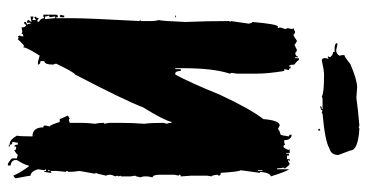

<svg xmlns="http://www.w3.org/2000/svg" viewBox="-248 -666 954 499"><g transform="rotate(90 229.5 -417.0)"><path d="M131.8 -716.3H136.7Q136.7 -712.9 148.4 -704.6Q148.4 -690.4 153.3 -690.4V-694.8H157.7Q157.7 -690.4 162.6 -690.4L160.2 -678.2H165Q171.9 -634.8 171.9 -607.4V-555.7L169.9 -541.5L171.9 -536.6Q157.7 -494.6 157.7 -413.6V-395H160.2V-409.2H165Q165 -395 171.9 -395H174.3Q195.8 -434.6 226.6 -510.7Q264.2 -591.3 290 -624Q293.5 -666.5 306.6 -666.5L316.4 -661.6Q316.4 -665 330.6 -668.9Q333 -673.8 335 -690.4Q330.6 -690.4 330.6 -694.8V-697.3H333Q344.7 -694.8 344.7 -678.2H351.6L356.4 -680.7Q357.4 -676.3 361.3 -676.3Q365.7 -676.3 370.6 -690.4Q368.2 -690.4 368.2 -692.4H377.9V-683.1H379.9V-690.4H384.8V-685.5H394V-692.4H398.9L396.5 -688H398.9L406.2 -692.4Q409.2 -692.4 418 -680.7V-678.2Q418 -676.3 415.5 -676.3Q418 -672.9 418 -659.7H420.4V-690.4Q425.3 -687 439 -643.1Q430.2 -643.1 427.2 -617.2Q427.2 -614.7 429.7 -614.7L422.9 -564.9Q426.8 -561 429.7 -513.2Q437 -513.2 437 -508.3Q437 -505.9 434.6 -505.9Q436 -489.3 439 -489.3L437 -477.5V-437.5L439 -409.2Q434.6 -409.2 434.6 -406.7Q434.6 -404.3 437 -404.3L434.6 -392.6V-354.5Q434.6 -337.4 441.4 -335.9L439 -323.7V-314.5Q439 -309.1 441.4 -305.2Q439 -291 437 -291L439 -278.8V-255.4Q439 -252.9 437 -252.9L439 -248L437 -243.7L439 -238.8Q434.6 -231 434.6 -224.6Q434.6 -219.2 437 -215.3Q431.6 -189 429.7 -189Q429.7 -187 432.1 -187L424.8 -146.5Q427.2 -129.9 427.2 -118.2L424.8 -113.8Q424.8 -111.3 427.2 -111.3L424.8 -87.4V-70.8L429.7 -73.2V-70.8L427.2 -54.7H424.8V-59.1H420.4L422.9 -54.7L420.4 -38.1Q426.3 -19 437 -19Q437 -16.6 443.8 18.6Q443.8 22 437 25.9Q429.7 8.3 413.1 -14.2H410.6Q410.6 -6.3 396.5 16.6V23.4Q400.4 32.7 410.6 32.7V40H406.2Q392.1 31.7 392.1 28.3V16.6Q383.8 14.2 382.3 14.2Q382.3 17.1 370.6 23.4Q370.6 18.6 365.7 18.6H361.3V23.4Q356.4 23.4 356.4 14.2H351.6L349.1 28.3Q356.4 28.3 356.4 32.7V35.2H354Q343.8 35.2 333 16.6Q335 9.8 335 -23.9Q311.5 -23.9 311.5 -52.2Q306.6 -52.2 306.6 -56.6L309.1 -68.8Q305.7 -68.8 297.4 -94.7H290Q290 -96.2 280.8 -115.7L288.1 -120.6L292.5 -118.2Q297.4 -120.6 299.8 -120.6V-151.4Q299.8 -166 302.2 -187Q299.8 -195.8 299.8 -208Q299.8 -210.4 302.2 -210.4L299.8 -222.2V-250.5Q299.8 -286.1 302.2 -314.5Q299.8 -330.6 299.8 -364.3L302.2 -373.5Q299.8 -377.4 299.8 -385.3H297.4Q292.5 -364.3 259.8 -312Q241.7 -264.2 174.3 -134.8Q168 -131.8 146 -85.4Q146 -82.5 148.4 -78.1Q148.4 -54.7 139.2 -54.7V-44.9Q148.4 -43.9 148.4 -38.1H141.6L125 -42.5Q103.5 -8.8 103.5 0Q101.1 0 101.1 -2.4Q97.7 -2.4 82.5 14.2L77.6 11.7Q77.6 14.2 75.2 14.2L72.8 9.3Q75.2 5.4 75.2 0H72.8Q68.4 0.5 68.4 4.4L63.5 2.4L51.8 4.4Q51.8 -7.3 44.4 -7.3Q44.4 -2.4 39.6 -2.4H37.6V-7.3Q40 -7.3 44.4 -9.8Q42 -13.7 42 -19H39.6V-9.8H37.6Q32.7 -9.8 32.7 -14.2Q37.6 -20 37.6 -21.5L25.4 -19H23.4V-26.4H25.4Q30.3 -23.9 32.7 -23.9V-33.2L25.4 -28.3L23.4 -33.2Q27.8 -33.2 27.8 -40.5L35.2 -35.6L37.6 -40.5Q27.8 -44.9 27.8 -54.7L23.4 -52.2H18.6V-85.4Q19 -89.8 23.4 -89.8H25.4V-85.4H27.8V-127.9Q27.8 -168 35.2 -302.7H32.7L35.2 -307.1V-333.5Q35.2 -343.3 32.7 -352.1Q35.2 -363.3 37.6 -420.9Q35.2 -478 35.2 -536.6H37.6Q37.6 -539.1 35.2 -539.1L42 -586.4Q40 -595.7 37.6 -595.7Q43.5 -661.6 49.3 -661.6H53.7L51.8 -666.5Q51.8 -670.4 56.2 -680.7Q53.7 -685.5 53.7 -688L56.2 -699.7Q53.7 -699.7 53.7 -702.1L63.5 -706.5Q70.3 -704.6 70.3 -702.1Q73.7 -702.1 86.9 -711.4Q96.7 -706.5 96.7 -704.6L110.8 -711.4Q117.7 -709 117.7 -706.5Q127.4 -708 127.4 -713.9H129.4V-706.5H131.8ZM422.9 -621.6V-609.9H424.8V-621.6ZM21 -397H25.4V-395H21ZM21 -106.4H25.4V-99.6Q25.4 -94.7 21 -94.7Q21 -97.2 18.6 -97.2Q21 -101.1 21 -106.4ZM23.4 -83V-80.6L25.4 -68.8L21 -66.4Q23.4 -62 23.4 -56.6H30.3L27.8 -80.6V-83ZM422.9 -68.8V-64H424.8V-68.8ZM356.4 35.2H361.3V37.6H356.4ZM256.3 -772Q256.3 -775.9 264.2 -775.9V-777.8H238.8Q234.4 -777.8 231 -775.9Q223.6 -781.7 175.3 -781.7Q163.6 -781.7 137.2 -775.9Q132.3 -775.9 131.3 -783.7L133.3 -793.5L129.4 -791.5H127.4V-793.5L129.4 -797.4Q123 -805.2 115.7 -805.2V-809.1H107.9Q93.8 -809.1 92.3 -814.9Q94.2 -814.9 94.2 -816.9L111.8 -813Q122.6 -814.5 125.5 -822.8Q123.5 -825.2 123.5 -834.5Q127.9 -834.5 147 -850.1Q188.5 -867.7 207.5 -867.7L234.9 -865.7Q261.2 -869.6 307.1 -873.5L311 -871.6L314.9 -873.5Q371.6 -870.1 371.6 -850.1L383.3 -818.8Q383.3 -799.8 365.7 -795.4Q347.7 -784.2 275.9 -777.8Q275.9 -775.9 272 -775.9L268.1 -777.8Q266.1 -772 256.3 -772ZM316.9 -766.1 314.9 -770 318.8 -772 320.8 -768.1Z"/></g></svg>

Font: Mister Brush
Style: Regular
Weight: 400
Designer: GGBotNet
Foundry: GGBotNet
Version: 1.00